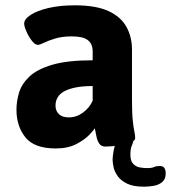

<svg xmlns="http://www.w3.org/2000/svg" viewBox="-20 -551 644 723"><path d="M262 -531Q341 -531 388 -509.5Q435 -488 456 -450Q477 -412 477 -364V-176Q477 -124 480 -96.5Q483 -69 486 -55.5Q489 -42 489 -31Q489 -22 475.5 -16Q462 -10 442.5 -6Q423 -2 404.5 -0.5Q386 1 377 1Q361 1 353.5 -10.5Q346 -22 343 -38Q340 -54 337 -68Q334 -62 316.5 -43.5Q299 -25 267.5 -8.5Q236 8 190 8Q109 8 75.5 -34Q42 -76 42 -138Q42 -169 51.5 -201.5Q61 -234 90 -262Q119 -290 176.5 -307Q234 -324 329 -324V-357Q329 -386 310.5 -400Q292 -414 251 -414Q214 -414 188 -406Q162 -398 145.5 -390Q129 -382 123 -382Q112 -382 100 -397.5Q88 -413 79.5 -432.5Q71 -452 71 -462Q71 -479 95.5 -495Q120 -511 163 -521Q206 -531 262 -531ZM329 -227Q293 -227 267 -222Q241 -217 223.5 -208Q206 -199 197.5 -185Q189 -171 189 -153Q189 -134 201.5 -121.5Q214 -109 239 -109Q268 -109 292.5 -127Q317 -145 329 -172ZM461 -45Q482 -45 482 -26Q482 -15 476.5 -3Q471 9 471 31Q471 55 481.5 66Q492 77 507 79.5Q522 82 533 82Q552 82 560 78Q568 74 582 74Q604 74 604 102Q604 123 591.5 134Q579 145 560 148.5Q541 152 522 152Q482 152 458.5 140.5Q435 129 423 112Q411 95 407.5 78Q404 61 404 50Q404 39 408 16Q412 -7 424 -26Q436 -45 461 -45Z"/></svg>

Font: Asap VF Beta
Style: Regular
Weight: 400
Designer: Pablo Cosgaya
Foundry: Pablo Cosgaya
Version: Version 1.007